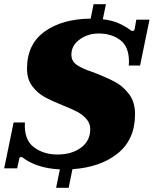

<svg xmlns="http://www.w3.org/2000/svg" viewBox="-25 -799 734 917"><path d="M590 -486 591 -504Q591 -576 549.5 -607.5Q508 -639 446 -639Q395 -639 355.5 -610.5Q316 -582 316 -538Q316 -506 342.5 -488.5Q369 -471 414 -456L433 -449Q491 -426 527.5 -406Q564 -386 592 -348.5Q620 -311 620 -254Q620 -133 537.5 -66.5Q455 0 321 9L303 98H243L261 10Q201 7 156.5 -8.5Q112 -24 84 -46Q81 -49 76 -49Q68 -49 67 -41L57 5H-5L40 -214H94Q89 -133 135.5 -97Q182 -61 250 -61Q317 -61 361.5 -93.5Q406 -126 406 -182Q406 -210 387.5 -231Q369 -252 344 -265Q319 -278 279 -294Q222 -317 187.5 -336Q153 -355 128.5 -388Q104 -421 104 -471Q104 -588 188.5 -648.5Q273 -709 408 -710L422 -779H481L466 -707Q510 -702 541.5 -688Q573 -674 600 -654Q601 -653 603 -652Q605 -651 608 -651Q615 -651 618 -659L626 -705H689L644 -486Z"/></svg>

Font: Taviraj Black
Style: Italic
Weight: 900
Italic angle: -12°
Designer: Katatrad Team
Foundry: CadsonDemak
Version: Version 1.001